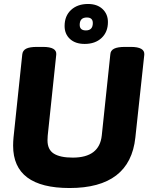

<svg xmlns="http://www.w3.org/2000/svg" viewBox="-20 -938 752 966"><path d="M330 8Q46 8 46 -205Q46 -215 46.5 -225.5Q47 -236 48 -246L92 -664Q94 -684 111.5 -693Q129 -702 166 -702H196Q267 -702 263 -663L220 -255Q220 -249 219.5 -243.5Q219 -238 219 -232Q219 -185 251 -165Q283 -145 346 -145Q480 -145 492 -256L535 -664Q536 -684 554 -693Q572 -702 609 -702H638Q709 -702 706 -663L661 -246Q634 8 330 8ZM406 -717Q359 -717 332 -742Q305 -767 305 -807Q305 -858 337.5 -888Q370 -918 423 -918Q469 -918 496 -892.5Q523 -867 523 -827Q523 -777 491 -747Q459 -717 406 -717ZM412 -785Q447 -785 447 -822Q447 -850 417 -850Q381 -850 381 -813Q381 -785 412 -785Z"/></svg>

Font: Asap ExtraBold
Style: Italic
Weight: 800
Italic angle: -6°
Designer: Pablo Cosgaya
Foundry: Omnibus-Type
Version: Version 3.001; ttfautohint (v1.8.4.7-5d5b)